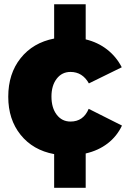

<svg xmlns="http://www.w3.org/2000/svg" viewBox="-20 -727 640 907"><path d="M556.2 -133.8Q532.2 -83 488.3 -49.3Q444.3 -15.6 384.8 -2V160.2H235.8V1Q135.7 -17.6 77.4 -90.1Q19 -162.6 19 -270Q19 -378.9 77.4 -452.1Q135.7 -525.4 235.8 -544.9V-707H384.8V-541Q441.9 -527.3 485.6 -493.4Q529.3 -459.5 555.2 -409.2L399.9 -333Q369.6 -387.2 313 -387.2Q272.5 -387.2 247.8 -355Q223.1 -322.8 223.1 -271Q223.1 -217.8 247.8 -185.3Q272.5 -152.8 313 -152.8Q374 -152.8 398.9 -212.9Z"/></svg>

Font: Montserrat arm ExtraBold
Style: Regular
Weight: 800
Designer: Julieta Ulanovsky
Foundry: Julieta Ulanovsky
Version: Version 6.000;PS 006.000;hotconv 1.0.88;makeotf.lib2.5.64775